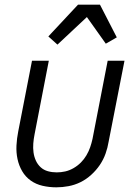

<svg xmlns="http://www.w3.org/2000/svg" viewBox="-20 -790 590 822"><path d="M221 12Q191 12 162.5 5.5Q134 -1 111.5 -17Q89 -33 75 -57Q61 -81 55 -109Q49 -137 50.5 -167Q52 -197 58 -227L117 -530H189L128 -215Q124 -195 122.5 -175.5Q121 -156 123.5 -137.5Q126 -119 133.5 -102.5Q141 -86 154 -74Q167 -62 185 -57Q203 -52 223 -52Q241 -52 259 -56Q277 -60 294.5 -70Q312 -80 326 -94Q340 -108 350 -125Q360 -142 366 -159.5Q372 -177 376 -195L441 -530H513L445 -183Q441 -158 432 -132.5Q423 -107 407.5 -84Q392 -61 370.5 -41.5Q349 -22 324.5 -10Q300 2 273.5 7Q247 12 221 12ZM226 -599 187 -634 314 -770H408L480 -630L433 -603L352 -717Z"/></svg>

Font: Lode Term
Style: Italic
Weight: 400
Italic angle: -11°
Monospace: yes
Designer: Belleve Invis
Foundry: Belleve Invis
Version: Version 29.2.0